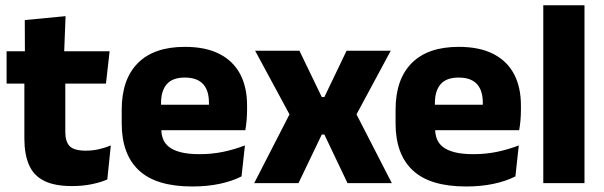

<svg xmlns="http://www.w3.org/2000/svg" viewBox="-20 -680 2242 713"><path d="M247.5 11Q182 11 143.2 -8.8Q104.5 -28.5 87.5 -68Q70.5 -107.5 70.5 -165.5V-440H222.5V-190Q222.5 -154 238.8 -137.2Q255 -120.5 299.5 -120.5Q324 -120.5 348 -126Q372 -131.5 391.5 -140L378.5 -13.5Q353 -2.5 319.8 4.2Q286.5 11 247.5 11ZM4.5 -369.5V-489.5H387L373.5 -369.5ZM72.5 -478.5 72 -605.5 223.5 -620 218 -478.5Z M694 12.5Q560 12.5 496 -47.2Q432 -107 432 -221.5V-272.5Q432 -385.5 492 -445.8Q552 -506 666.5 -506Q743.5 -506 794.8 -479.8Q846 -453.5 871.8 -405Q897.5 -356.5 897.5 -288.5V-272Q897.5 -253 895.8 -233.2Q894 -213.5 891 -196.5H753Q755 -225.5 755.5 -251.2Q756 -277 756 -298Q756 -328.5 746.5 -349.2Q737 -370 717.2 -381Q697.5 -392 666.5 -392Q620.5 -392 599.2 -367.2Q578 -342.5 578 -297V-252L579 -235.5V-200.5Q579 -181.5 585.2 -164.5Q591.5 -147.5 607.2 -134.8Q623 -122 650.8 -114.8Q678.5 -107.5 721.5 -107.5Q767 -107.5 809 -116.2Q851 -125 889.5 -140L877 -25Q843 -7.5 796.5 2.5Q750 12.5 694 12.5ZM513 -196.5V-291H860V-196.5Z M924 0 1066 -276.5V-235L927.5 -491.5H1092L1175 -319.5H1184.5L1267 -491.5H1431L1293 -235V-276.5L1435 0H1270.5L1184.5 -180.5H1175L1088.5 0Z M1711 12.5Q1577 12.5 1513 -47.2Q1449 -107 1449 -221.5V-272.5Q1449 -385.5 1509 -445.8Q1569 -506 1683.5 -506Q1760.5 -506 1811.8 -479.8Q1863 -453.5 1888.8 -405Q1914.5 -356.5 1914.5 -288.5V-272Q1914.5 -253 1912.8 -233.2Q1911 -213.5 1908 -196.5H1770Q1772 -225.5 1772.5 -251.2Q1773 -277 1773 -298Q1773 -328.5 1763.5 -349.2Q1754 -370 1734.2 -381Q1714.5 -392 1683.5 -392Q1637.5 -392 1616.2 -367.2Q1595 -342.5 1595 -297V-252L1596 -235.5V-200.5Q1596 -181.5 1602.2 -164.5Q1608.5 -147.5 1624.2 -134.8Q1640 -122 1667.8 -114.8Q1695.5 -107.5 1738.5 -107.5Q1784 -107.5 1826 -116.2Q1868 -125 1906.5 -140L1894 -25Q1860 -7.5 1813.5 2.5Q1767 12.5 1711 12.5ZM1530 -196.5V-291H1877V-196.5Z M1997.5 0V-660.5H2150.5V0Z"/></svg>

Font: Anek Telugu Medium
Style: Bold
Weight: 700
Version: Version 1.003